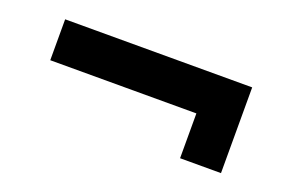

<svg xmlns="http://www.w3.org/2000/svg" viewBox="-45 -525 690 463"><g transform="rotate(20 300.0 -293.0)"><path d="M540 -183V-403H60V-298H435V-183Z"/></g></svg>

Font: Manrope ExtraBold
Style: Regular
Weight: 800
Designer: Mikhail Sharanda
Foundry: Mikhail Sharanda
Version: Version 4.505